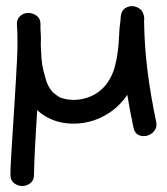

<svg xmlns="http://www.w3.org/2000/svg" viewBox="-20 -414 554 637"><path d="M38.1 -271.5Q38.1 -288.1 37.6 -303.7Q37.1 -319.3 36.1 -334Q36.1 -352.5 47.9 -361.8Q59.6 -371.1 74.2 -371.1Q88.9 -371.1 101.6 -361.8Q114.3 -352.5 114.3 -334Q114.3 -326.2 114.3 -317.4Q114.3 -308.6 115.2 -300.8Q116.2 -287.1 115.7 -279.8Q115.2 -272.5 115.2 -264.6Q116.2 -242.2 117.7 -220.7Q119.1 -199.2 124 -179.7Q128.9 -160.2 133.3 -146Q137.7 -131.8 148.4 -116.2Q155.3 -107.4 157.2 -106.4Q171.9 -94.7 176.3 -92.3Q180.7 -89.8 187.5 -87.9Q228.5 -76.2 270.5 -90.3Q312.5 -104.5 337.9 -141.6Q353.5 -165 360.4 -190.4Q367.2 -215.8 370.6 -241.7Q374 -267.6 375 -294.4Q376 -321.3 379.9 -347.7Q379.9 -377 395 -386.7Q410.2 -396.5 426.8 -392.6Q437.5 -389.6 442.4 -385.7L450.2 -378.9Q460.9 -361.3 458 -344.7Q459 -260.7 469.7 -176.8Q480.5 -92.8 498 -10.7Q502 7.8 492.2 20Q482.4 32.2 468.3 36.1Q454.1 40 440.4 34.2Q426.8 28.3 422.9 9.8Q411.1 -45.9 402.3 -99.6Q399.4 -94.7 396 -90.3Q392.6 -85.9 388.7 -81.1Q369.1 -57.6 343.8 -40.5Q318.4 -23.4 290 -14.2Q261.7 -4.9 231 -3.9Q200.2 -2.9 170.9 -10.7Q129.9 -23.4 103.5 -48.8Q101.6 -17.6 99.6 14.2Q97.7 45.9 96.2 74.2Q94.7 102.5 93.8 126.5Q92.8 150.4 92.8 166Q92.8 184.6 80.6 193.8Q68.4 203.1 53.7 203.1Q39.1 203.1 26.9 193.8Q14.6 184.6 14.6 166Q14.6 145.5 16.6 112.8Q18.6 80.1 21 40Q23.4 0 26.4 -43.9Q29.3 -87.9 31.7 -129.9Q34.2 -171.9 36.1 -208.5Q38.1 -245.1 38.1 -271.5Z"/></svg>

Font: Schoolbell
Style: Regular
Weight: 400
Designer: Font Diner, Inc
Foundry: Font Diner, Inc
Version: Version 1.000